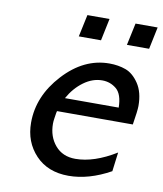

<svg xmlns="http://www.w3.org/2000/svg" viewBox="-78 -731 682 802"><g transform="rotate(10 263.0 -329.5)"><path d="M74.2 -184.1Q74.2 -296.9 160.2 -390.4Q246.1 -483.9 354 -483.9Q392.1 -483.9 423.6 -472.4Q455.1 -460.9 479.5 -424.6Q503.9 -388.2 503.9 -330.1Q503.9 -310.1 494.1 -250H172.9Q171.9 -249 170.4 -240Q168.9 -231 167 -218Q165 -205.1 165 -195.8Q165 -140.6 196.5 -103.8Q228 -66.9 282.2 -66.9Q361.3 -66.9 454.1 -124L443.8 -43Q352.1 7.8 266.1 7.8Q178.2 7.8 126.2 -47.1Q74.2 -102.1 74.2 -184.1ZM195.8 -309.1H423.8Q422.9 -366.2 397 -387.7Q371.1 -409.2 336.9 -409.2Q295.9 -409.2 258.3 -381.6Q220.7 -354 195.8 -309.1ZM208 -573.2 228 -667H321.8L302.2 -573.2ZM412.1 -573.2 432.1 -667H525.9L506.3 -573.2Z"/></g></svg>

Font: CMU Bright
Style: SemiBoldOblique
Weight: 600
Italic angle: -12°
Version: Version 0.7.0